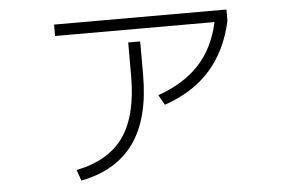

<svg xmlns="http://www.w3.org/2000/svg" viewBox="-44 -607 1027 687"><g transform="rotate(-5 469.0 -264.0)"><path d="M431.6 -338.9V-459H474.6V-338.9Q474.6 -183.1 411.9 -94.7Q349.1 -6.3 221.7 18.6L208 -20.5Q323.7 -43.5 377.7 -120.1Q431.6 -196.8 431.6 -338.9ZM745.6 -504.9H172.9V-545.9H792V-504.9Q769 -399.9 707.5 -330.3Q646 -260.7 543 -225.6L522.5 -261.7Q616.7 -294.9 671.1 -354Q725.6 -413.1 745.6 -504.9Z"/></g></svg>

Font: Pretendard JP ExtraLight
Style: Regular
Weight: 200
Designer: Base glyphs from Inter by Rasmus Andersson; Hangeul glyphs from Noto Sans CJK(Source Han Sans) by Jang Soo-young and Kan
Foundry: Kil Hyung-jin
Version: Version 1.309